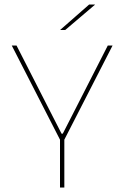

<svg xmlns="http://www.w3.org/2000/svg" viewBox="-20 -844 560 864"><path d="M268.5 -213.5H251L33 -639H54.5L201.5 -351L257 -242.5H262.5L318 -351L465 -639H486.5ZM269.5 0H250V-235.5H269.5ZM251 -709.5 381 -823.5H407V-822.5L273.5 -709H251Z"/></svg>

Font: Anek Malayalam Medium Thin
Style: Regular
Weight: 250
Version: Version 1.003